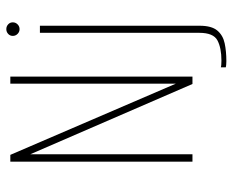

<svg xmlns="http://www.w3.org/2000/svg" viewBox="-86 -558 754 623"><g transform="rotate(-90 291.5 -247.0)"><path d="M78 0V-591H100L331 -54V-591H354V0H330L102 -526V0ZM404 110Q400 110 393 109.5Q386 109 384 108V92Q386 93 392.5 93.5Q399 94 406 94Q447 94 471.5 81Q496 68 496 22V-495H519V23Q519 62 503.5 80.5Q488 99 462 104.5Q436 110 404 110ZM508 -561Q499 -561 492.5 -567.5Q486 -574 486 -583Q486 -592 492.5 -598Q499 -604 508 -604Q517 -604 523.5 -598Q530 -592 530 -583Q530 -574 523.5 -567.5Q517 -561 508 -561Z"/></g></svg>

Font: Alumni Sans SC Thin
Style: Regular
Weight: 100
Designer: Robert E. Leuschke
Foundry: Robert E. Leuschke
Version: Version 1.018